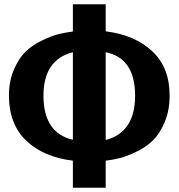

<svg xmlns="http://www.w3.org/2000/svg" viewBox="-20 -810 838 901"><path d="M476 -663Q613 -646 694.5 -569.5Q776 -493 776 -362Q776 -292 753 -237.5Q730 -183 698 -151.5Q666 -120 621 -98.5Q576 -77 543.5 -68.5Q511 -60 476 -56V71H322V-56Q183 -73 102.5 -150.5Q22 -228 22 -362Q22 -430 45.5 -484Q69 -538 101 -568.5Q133 -599 178 -620.5Q223 -642 255.5 -650Q288 -658 322 -662V-790H476ZM614 -361Q614 -537 476 -565V-153Q614 -189 614 -361ZM322 -154V-565Q184 -530 184 -361Q184 -186 322 -154Z"/></svg>

Font: cwTeXHei
Style: Medium
Weight: 500
Version: Version 1.17